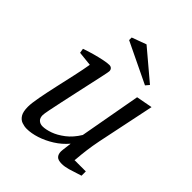

<svg xmlns="http://www.w3.org/2000/svg" viewBox="-201 -825 950 950"><g transform="rotate(45 274.5 -349.5)"><path d="M146 8Q129 8 112 2Q95 -4 84 -21.5Q73 -39 73 -74Q73 -98 81.5 -143.5Q90 -189 102 -242.5Q114 -296 125.5 -348Q137 -400 143 -437L67 -445L63 -469Q91 -479 120 -487Q149 -495 173.5 -500Q198 -505 212 -505Q222 -505 228 -499Q234 -493 234 -483Q234 -478 228 -450Q222 -422 213 -381Q204 -340 194 -294.5Q184 -249 175 -207Q166 -165 160 -135Q154 -105 154 -96Q154 -76 165 -66Q176 -56 193 -56Q215 -56 245 -66.5Q275 -77 307 -101.5Q339 -126 364 -167L422 -489L507 -505L444 -202Q436 -162 431.5 -127Q427 -92 425.5 -71Q424 -50 423 -50H502V-20Q460 -6 435.5 1Q411 8 391 8Q365 8 355 -3Q345 -14 345 -33Q345 -36 346 -46Q347 -56 349 -69.5Q351 -83 352 -94Q324 -61 288 -38.5Q252 -16 215 -4Q178 8 146 8ZM408 -558 194 -661V-679L270 -707L424 -577Z"/></g></svg>

Font: Manuale
Style: Italic
Weight: 400
Italic angle: -11°
Designer: Eduardo Tunni / Pablo Cosgaya
Foundry: Eduardo Tunni / Pablo Cosgaya
Version: Version 1.002